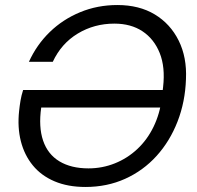

<svg xmlns="http://www.w3.org/2000/svg" viewBox="-20 -732 784 764"><path d="M320 12Q250 12 197 -10.5Q144 -33 110.5 -74Q77 -115 63 -170Q49 -225 56 -290Q58 -310 61.5 -331Q65 -352 72 -374H646L634 -304H144Q133 -227 151.5 -172.5Q170 -118 216.5 -90Q263 -62 332 -62Q387 -62 437 -82Q487 -102 526.5 -139Q566 -176 591 -227.5Q616 -279 624 -341L629 -386Q638 -465 615.5 -521Q593 -577 547 -607.5Q501 -638 435 -638Q355 -638 289.5 -598.5Q224 -559 190 -486H95Q126 -554 178 -604.5Q230 -655 299 -683.5Q368 -712 447 -712Q534 -712 596 -674.5Q658 -637 691 -570.5Q724 -504 720 -417Q717 -327 686.5 -248.5Q656 -170 603 -111.5Q550 -53 478 -20.5Q406 12 320 12Z"/></svg>

Font: DM Sans 16pt
Style: Italic
Weight: 400
Italic angle: -10°
Version: Version 4.004;gftools[0.9.30]